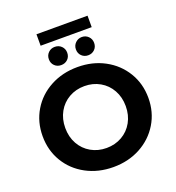

<svg xmlns="http://www.w3.org/2000/svg" viewBox="-176 -1156 1196 1307"><g transform="rotate(-20 422.0 -502.5)"><path d="M39 -350Q39 -453 88.5 -535.5Q138 -618 225.5 -665Q313 -712 422 -712Q531 -712 618 -665Q705 -618 755 -535.5Q805 -453 805 -350Q805 -247 755 -164.5Q705 -82 618 -35Q531 12 422 12Q313 12 225.5 -35Q138 -82 88.5 -164.5Q39 -247 39 -350ZM641 -350Q641 -415 612.5 -466Q584 -517 534 -545.5Q484 -574 422 -574Q360 -574 310 -545.5Q260 -517 231.5 -466Q203 -415 203 -350Q203 -285 231.5 -234Q260 -183 310 -154.5Q360 -126 422 -126Q484 -126 534 -154.5Q584 -183 612.5 -234Q641 -285 641 -350ZM258 -828Q258 -856 277 -875Q296 -894 324 -894Q353 -894 372 -875Q391 -856 391 -828Q391 -799 372 -780.5Q353 -762 324 -762Q296 -762 277 -780.5Q258 -799 258 -828ZM454 -828Q454 -856 473.5 -875Q493 -894 520 -894Q548 -894 567 -875Q586 -856 586 -828Q586 -799 567 -780.5Q548 -762 520 -762Q492 -762 473 -780.5Q454 -799 454 -828ZM237 -1017H607V-934H237Z"/></g></svg>

Font: Idrija
Style: Bold
Weight: 700
Designer: Julieta Ulanovsky
Foundry: Julieta Ulanovsky
Version: Version 7.200